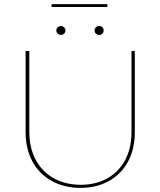

<svg xmlns="http://www.w3.org/2000/svg" viewBox="-20 -905 777 930"><path d="M230 -885H500V-871H230ZM253 -758Q253 -766 259.5 -772.5Q266 -779 275 -779Q284 -779 290.5 -772.5Q297 -766 297 -758Q297 -748 290.5 -742Q284 -736 275 -736Q266 -736 259.5 -742Q253 -748 253 -758ZM438 -758Q438 -766 444.5 -772.5Q451 -779 460 -779Q470 -779 476 -773Q482 -767 482 -758Q482 -748 476 -742Q470 -736 460 -736Q451 -736 444.5 -742Q438 -748 438 -758ZM104 -265V-658H122V-266Q122 -189 153 -131Q184 -73 240.5 -41.5Q297 -10 372 -10Q445 -10 500.5 -41.5Q556 -73 586.5 -130.5Q617 -188 617 -264V-658H633V-265Q633 -184 600.5 -123Q568 -62 508 -28.5Q448 5 370 5Q291 5 230.5 -28.5Q170 -62 137 -123Q104 -184 104 -265Z"/></svg>

Font: Ysabeau Infant Thin
Style: Regular
Weight: 200
Designer: Christian Thalmann (Catharsis Fonts)
Version: Version 0.003